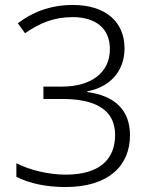

<svg xmlns="http://www.w3.org/2000/svg" viewBox="-20 -744 611 774"><path d="M482 -549C482 -656 406 -724 273 -724C181 -724 107 -693 52 -650L81 -610C140 -651 197 -675 273 -675C364 -675 423 -631 423 -546C423 -448 343 -395 232 -395H155V-345H231C361 -345 444 -304 444 -200C444 -101 381 -40 245 -40C176 -40 101 -58 46 -86V-31C101 -4 167 10 244 10C419 10 504 -77 504 -199C504 -299 444 -358 332 -373V-376C420 -392 482 -454 482 -549Z"/></svg>

Font: Noto Sans Ethiopic Light
Style: Regular
Weight: 300
Designer: Monotype Design Team
Foundry: Monotype Imaging Inc.
Version: Version 2.102